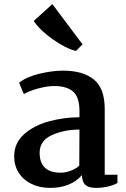

<svg xmlns="http://www.w3.org/2000/svg" viewBox="-20 -902 613 935"><path d="M49 0ZM490 -371V-51H552V-11Q534 0 505 6.5Q476 13 448 13Q412 13 396 -1.5Q380 -16 379 -49Q324 13 224 13Q173 13 133 -6.5Q93 -26 71 -61Q49 -96 49 -140Q49 -206 98 -249Q147 -292 220 -311.5Q293 -331 367 -331V-361Q367 -429 336 -456Q305 -483 244 -483Q211 -483 169 -472Q127 -461 96 -444L73 -499Q107 -527 170.5 -542.5Q234 -558 287 -558Q384 -558 437 -515Q490 -472 490 -371ZM173 -158Q173 -61 276 -61Q300 -61 325.5 -71Q351 -81 366 -95L367 -271Q292 -271 232.5 -244Q173 -217 173 -158ZM144 -800 235 -882 382 -686 350 -654Q302 -665 238.5 -709.5Q175 -754 144 -800Z"/></svg>

Font: Martel
Style: Bold
Weight: 700
Designer: Dan Reynolds
Foundry: Dan Reynolds
Version: Version 1.001; ttfautohint (v1.1) -l 5 -r 5 -G 72 -x 0 -D la